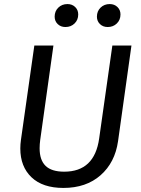

<svg xmlns="http://www.w3.org/2000/svg" viewBox="-20 -913 696 945"><path d="M561 -218Q546 -113 475 -50.5Q404 12 292 12Q190 12 135 -40.5Q80 -93 80 -182Q80 -203 83 -224L149 -689H243L178 -225Q175 -203 175 -183Q175 -125 204.5 -96.5Q234 -68 296 -68Q445 -68 468 -231L533 -689H627ZM249 -831Q249 -858 267 -875.5Q285 -893 312 -893Q335 -893 350 -878.5Q365 -864 365 -842Q365 -815 347 -797.5Q329 -780 302 -780Q279 -780 264 -794.5Q249 -809 249 -831ZM457 -831Q457 -858 475 -875.5Q493 -893 520 -893Q543 -893 558 -878.5Q573 -864 573 -842Q573 -815 555 -797.5Q537 -780 510 -780Q487 -780 472 -794.5Q457 -809 457 -831Z"/></svg>

Font: Fira Sans
Style: Italic
Weight: 400
Italic angle: -8°
Designer: bBox Type GmbH & Carrois Corporate GbR & Edenspiekermann AG
Foundry: bBox Type GmbH & Carrois Corporate GbR & Edenspiekermann AG
Version: Version 4.301